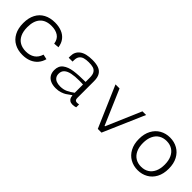

<svg xmlns="http://www.w3.org/2000/svg" viewBox="150 -1340 2181 2181"><g transform="rotate(45 1240.0 -250.0)"><path d="M319 12Q246 12 189.8 -18Q133.5 -48 101.8 -107.5Q70 -167 70 -252Q70 -334.5 100.8 -393Q131.5 -451.5 188.5 -481.8Q245.5 -512 322.5 -512Q383 -512 431.2 -493Q479.5 -474 509.8 -435.2Q540 -396.5 547.5 -339.5L484.5 -334.5Q475 -398.5 431.5 -427.5Q388 -456.5 321.5 -456.5Q230.5 -456.5 183 -404Q135.5 -351.5 135.5 -252Q135.5 -183 158 -136.2Q180.5 -89.5 221.8 -66.5Q263 -43.5 319 -43.5Q382 -43.5 425.5 -72.5Q469 -101.5 487 -161L547 -147.5Q534 -98 502.8 -62Q471.5 -26 424.8 -7Q378 12 319 12Z M1106 -353V-87Q1106 -66.5 1112.2 -56.2Q1118.5 -46 1132.8 -43.8Q1147 -41.5 1172.5 -46.5V0Q1146 9 1121.5 9Q1094.5 9 1078 -1.8Q1061.5 -12.5 1054.2 -30Q1047 -47.5 1047 -69.5L1044 -78V-347.5Q1044 -395.5 1028 -421Q1012 -446.5 983.5 -455.2Q955 -464 911 -463.5Q869.5 -463 840.8 -454.8Q812 -446.5 794.5 -424.2Q777 -402 776.5 -362L776 -338H714V-365.5Q714 -433 765.2 -472.5Q816.5 -512 923 -512Q984.5 -512 1024.5 -497Q1064.5 -482 1085.2 -447Q1106 -412 1106 -353ZM985.5 -239.5Q913 -239.5 863.8 -229.2Q814.5 -219 787.8 -194.8Q761 -170.5 761 -129Q761 -99.5 774.5 -79.2Q788 -59 813.8 -48.8Q839.5 -38.5 875.5 -38.5Q925 -38.5 964.2 -56.5Q1003.5 -74.5 1052 -110.5L1058 -64.5H1041Q1002.5 -36 982.5 -23.2Q962.5 -10.5 929.2 0.8Q896 12 853.5 12Q804.5 12 769.2 -3.8Q734 -19.5 715.2 -49.8Q696.5 -80 696.5 -123.5Q696.5 -190 740.8 -224Q785 -258 859.2 -268.8Q933.5 -279.5 1050.5 -279.5L1064 -236.5Q1043 -238 1022.5 -238.8Q1002 -239.5 985.5 -239.5Z M1369 -500 1549.5 -79H1556.5L1737 -500H1795.5L1579 0H1519.5L1304 -500Z M2170 12Q2102.5 12 2048 -18.8Q1993.5 -49.5 1961.8 -108.8Q1930 -168 1930 -250Q1930 -332 1961.8 -391.2Q1993.5 -450.5 2048 -481.2Q2102.5 -512 2170 -512Q2237.5 -512 2292.2 -481.2Q2347 -450.5 2378.5 -391.5Q2410 -332.5 2410 -250Q2410 -167.5 2378.5 -108.5Q2347 -49.5 2292.2 -18.8Q2237.5 12 2170 12ZM2170 -456.5Q2117.5 -456.5 2078 -432.5Q2038.5 -408.5 2016.8 -362Q1995 -315.5 1995 -250Q1995 -184.5 2016.8 -138Q2038.5 -91.5 2078 -67.5Q2117.5 -43.5 2170 -43.5Q2222.5 -43.5 2261.8 -67.5Q2301 -91.5 2322.8 -138Q2344.5 -184.5 2344.5 -250Q2344.5 -315.5 2322.8 -362Q2301 -408.5 2261.8 -432.5Q2222.5 -456.5 2170 -456.5Z"/></g></svg>

Font: Monaspace Neon Var ExtraLight
Style: Regular
Weight: 200
Designer: Riley Cran and the Lettermatic Team
Version: Version 1.200 (Monaspace Neon Var)